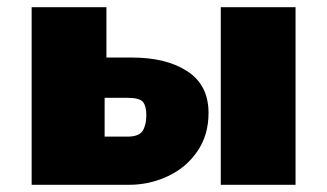

<svg xmlns="http://www.w3.org/2000/svg" viewBox="-20 -514 910 534"><path d="M68 -494H276V-354H346Q443 -354 501.5 -315.5Q560 -277 560 -200Q560 -138 528.5 -92.5Q497 -47 446 -23.5Q395 0 339 0H68ZM594 -494H802V0H594ZM334 -134Q367 -134 377 -150.5Q387 -167 387 -194Q387 -219 377.5 -230.5Q368 -242 334 -242H271V-134Z"/></svg>

Font: Nunito Sans Heavy
Style: Regular
Weight: 400
Designer: Vernon Adams
Foundry: Vernon Adams
Version: Version 2.500